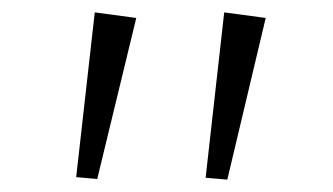

<svg xmlns="http://www.w3.org/2000/svg" viewBox="-20 -760 537 310"><path d="M200 -731 137 -471 103 -474 133 -740ZM409 -731 347 -470 312 -473 342 -740Z"/></svg>

Font: BioRhyme Expanded Light
Style: Regular
Weight: 300
Width: 7
Designer: Aoife Mooney
Foundry: Aoife Mooney Type
Version: Version 1.000